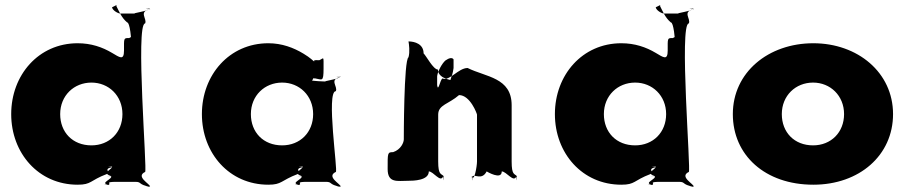

<svg xmlns="http://www.w3.org/2000/svg" viewBox="-20 -694 3471 737"><path d="M23 -256C23 -106 128 15 278 15C332 15 324 -1 390 -26C408 -34 372 -45 413 -53C422 -53 372 -55 410 -55C416 -47 367 -30 405 -19C414 -19 368 -18 406 -18C415 -8 362 9 394 14C403 14 358 16 396 16C410 11 379 4 427 4H499C526 4 508 14 555 23C564 23 518 22 556 22C556 12 499 -16 537 -34C546 -34 499 -604 537 -604C546 -622 510 -649 556 -659C565 -659 517 -661 555 -661C554 -652 479 -642 499 -642H442C433 -642 412 -654 410 -666C430 -675 427 -677 427 -670C436 -653 446 -626 468 -608C489 -608 490 -373 490 -477C490 -569 493 -556 476 -548C454 -548 456 -548 456 -500C456 -460 439 -474 410 -491C373 -513 330 -528 278 -528C128 -528 23 -406 23 -256ZM211 -256C211 -327 264 -377 331 -377C397 -377 450 -327 450 -256C450 -186 400 -136 331 -136C259 -136 211 -186 211 -256Z M755 -256C755 -106 860 15 1010 15C1063 15 1057 -1 1123 -26C1141 -34 1104 -45 1144 -53C1153 -53 1104 -55 1142 -55C1147 -47 1099 -30 1137 -19C1146 -19 1099 -18 1137 -18C1146 -8 1093 9 1125 14C1134 14 1090 16 1128 16C1142 11 1111 4 1159 4H1231C1257 4 1240 14 1286 23C1295 23 1250 22 1288 22C1287 12 1231 -16 1269 -34C1278 -34 1231 -344 1269 -344C1278 -362 1241 -389 1288 -399C1297 -399 1248 -400 1286 -400C1286 -391 1211 -381 1231 -381C1231 -381 1171 -383 1178 -386C1189 -395 1174 -404 1170 -402C1170 -395 1169 -393 1190 -393C1216 -389 1222 -377 1222 -431C1222 -482 1224 -471 1206 -463C1184 -463 1186 -464 1186 -458C1182 -460 1172 -472 1145 -488C1107 -511 1062 -528 1010 -528C860 -528 755 -406 755 -256ZM943 -256C943 -327 996 -377 1063 -377C1129 -377 1182 -327 1182 -256C1182 -186 1132 -136 1063 -136C991 -136 943 -186 943 -256Z M1546 0C1567 0 1626 -1 1626 -36C1644 -36 1671 9 1681 -17C1681 -17 1683 17 1683 -18C1674 -28 1662 -21 1662 -74V-254C1662 -292 1702 -294 1742 -329C1785 -329 1811 -257 1811 -254V-74C1811 -56 1800 8 1791 -18C1791 -18 1793 18 1793 -17C1803 -26 1830 -1 1848 -36C1848 -36 1906 -1 1906 -36C1924 -36 1952 9 1962 -17C1962 -17 1964 17 1964 -18C1955 -28 1944 -21 1944 -74V-290C1944 -397 1845 -398 1775 -433C1739 -433 1706 -381 1678 -393C1669 -386 1662 -339 1658 -367V-402C1661 -422 1677 -451 1690 -462C1704 -472 1716 -474 1721 -466V-433C1716 -393 1702 -385 1714 -385C1735 -385 1661 -386 1661 -427C1643 -427 1616 -480 1606 -489C1606 -525 1572 -535 1548 -535C1550 -525 1554 -495 1548 -474C1530 -465 1530 -159 1530 -159C1530 -147 1519 -120 1489 -110C1467 -110 1468 -107 1468 -45C1468 10 1506 0 1546 0Z M2110 -256C2110 -106 2215 15 2365 15C2419 15 2411 -1 2477 -26C2495 -34 2459 -45 2500 -53C2509 -53 2459 -55 2497 -55C2503 -47 2454 -30 2492 -19C2501 -19 2455 -18 2493 -18C2502 -8 2449 9 2481 14C2490 14 2445 16 2483 16C2497 11 2466 4 2514 4H2586C2613 4 2595 14 2642 23C2651 23 2605 22 2643 22C2643 12 2586 -16 2624 -34C2633 -34 2586 -604 2624 -604C2633 -622 2597 -649 2643 -659C2652 -659 2604 -661 2642 -661C2641 -652 2566 -642 2586 -642H2529C2520 -642 2499 -654 2497 -666C2517 -675 2514 -677 2514 -670C2523 -653 2533 -626 2555 -608C2576 -608 2577 -373 2577 -477C2577 -569 2580 -556 2563 -548C2541 -548 2543 -548 2543 -500C2543 -460 2526 -474 2497 -491C2460 -513 2417 -528 2365 -528C2215 -528 2110 -406 2110 -256ZM2298 -256C2298 -327 2351 -377 2418 -377C2484 -377 2537 -327 2537 -256C2537 -186 2487 -136 2418 -136C2346 -136 2298 -186 2298 -256Z M2793 -256C2793 -98 2917 15 3102 15C3279 15 3408 -98 3408 -256C3408 -416 3272 -528 3102 -528C2929 -528 2793 -416 2793 -256ZM2981 -256C2981 -327 3034 -377 3101 -377C3167 -377 3220 -327 3220 -256C3220 -186 3170 -136 3101 -136C3029 -136 2981 -186 2981 -256Z"/></svg>

Font: Hussar Przerywany
Style: Regular
Weight: 400
Foundry: Cannot Into Space Fonts
Version: Version 0.982